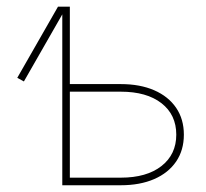

<svg xmlns="http://www.w3.org/2000/svg" viewBox="-20 -549 611 569"><path d="M50.8 -307.6 31.2 -318.4 151.9 -529.3H177.7ZM177.2 -299.8H337.9Q395 -299.8 437 -281.5Q479 -263.2 502 -229.5Q524.9 -195.8 524.9 -149.9Q524.9 -104 502 -70.3Q479 -36.6 437 -18.3Q395 0 337.9 0H164.6V-529.3H187V-22.5H337.9Q414.6 -22.5 458.5 -56.9Q502.4 -91.3 502.4 -149.9Q502.4 -209 458.5 -243.2Q414.6 -277.3 337.9 -277.3H177.2Z"/></svg>

Font: Inter 24pt Thin
Style: Regular
Weight: 250
Designer: Rasmus Andersson
Foundry: rsms
Version: Version 4.001;git-66647c0bb